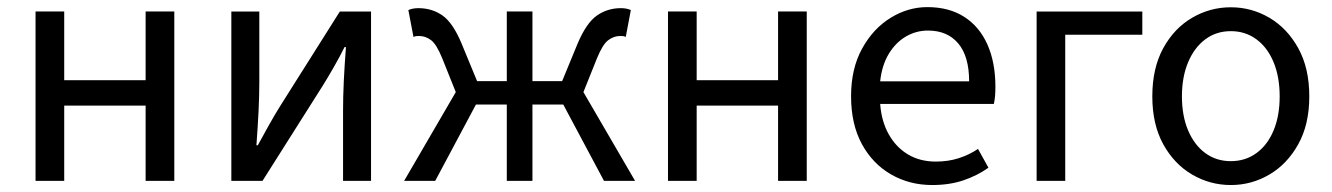

<svg xmlns="http://www.w3.org/2000/svg" viewBox="-20 -519 3823 551"><path d="M82 0V-486.1H164.3V-288.8H397.9V-486.1H480.2V0H397.9V-215.9H164.3V0Z M643.9 0V-486H724.2V-284.1Q724.2 -244.7 722 -199.3Q719.7 -153.8 715.9 -102.1H719.9Q734.3 -128.8 751.5 -159.5Q768.8 -190.2 782.5 -212.2L955.3 -486H1044.8V0H964.5V-201.9Q964.5 -240.6 966.6 -286.1Q968.8 -331.6 972.8 -383.9H968.8Q955.1 -356.3 937.8 -326.2Q920.6 -296.1 906.2 -273.1L733.4 0Z M1139.8 0 1288 -254.7 1249.2 -351.5Q1232.8 -392 1216.9 -403.9Q1200.9 -415.7 1182.8 -415.7Q1177.8 -415.7 1174.7 -415.4Q1171.6 -415 1166.6 -413L1151.9 -490.1Q1164 -495.6 1180.8 -495.6Q1219.7 -495.6 1249.8 -474.6Q1279.8 -453.6 1304.6 -394.1L1349.2 -286.1H1434.4V-486.1H1508V-286.1H1593.2L1637.7 -394.1Q1662.9 -453.6 1693.3 -474.6Q1723.6 -495.6 1761.6 -495.6Q1778.4 -495.6 1790.4 -490.1L1775.8 -413Q1771.8 -415 1768.2 -415.4Q1764.6 -415.7 1759.6 -415.7Q1742 -415.7 1725.8 -403.9Q1709.6 -392 1693.1 -351.5L1654.3 -254.7L1802.5 0H1713.3L1596.4 -219.1H1508V0H1434.4V-219.1H1345.9L1229 0Z M1897 0V-486.1H1979.3V-288.8H2212.9V-486.1H2295.2V0H2212.9V-215.9H1979.3V0Z M2655.1 12Q2590.2 12 2537.4 -18.3Q2484.5 -48.6 2453.4 -105.5Q2422.4 -162.5 2422.4 -242.9Q2422.4 -322.1 2454.1 -379.6Q2485.7 -437 2535.8 -467.8Q2585.8 -498.6 2641.3 -498.6Q2703.7 -498.6 2747.2 -470.6Q2790.8 -442.7 2813.7 -391.2Q2836.6 -339.8 2836.6 -270Q2836.6 -256.3 2835.7 -244.6Q2834.8 -232.9 2832.2 -220.8H2505.9Q2509.6 -170.9 2530.4 -133.8Q2551.1 -96.7 2585.4 -76Q2619.8 -55.3 2665.7 -55.3Q2701.2 -55.3 2731.4 -65Q2761.7 -74.8 2786.7 -91.6L2816.6 -37.7Q2785.3 -15.4 2745.4 -1.7Q2705.5 12 2655.1 12ZM2505.9 -285.6H2761.2Q2761.2 -357 2730.1 -394.2Q2698.9 -431.3 2643.1 -431.3Q2609.3 -431.3 2579.9 -414.3Q2550.5 -397.2 2530.7 -364.6Q2510.9 -331.9 2505.9 -285.6Z M2954.9 0V-486H3258.2V-419.3H3037V0Z M3512.2 12Q3452.6 12 3401.1 -18.1Q3349.7 -48.1 3318.3 -105Q3286.9 -161.9 3286.9 -242.4Q3286.9 -323.5 3318.3 -380.8Q3349.7 -438 3401.1 -468Q3452.6 -498.1 3512.2 -498.1Q3571.7 -498.1 3622.9 -468Q3674 -438 3705.7 -380.8Q3737.4 -323.5 3737.4 -242.4Q3737.4 -161.9 3705.7 -105Q3674 -48.1 3622.9 -18.1Q3571.7 12 3512.2 12ZM3512.2 -56.5Q3554 -56.5 3585.8 -79.7Q3617.6 -102.9 3635 -144.8Q3652.4 -186.7 3652.4 -242.4Q3652.4 -298.1 3635 -340.3Q3617.6 -382.6 3585.8 -406.1Q3554 -429.6 3512.2 -429.6Q3470.4 -429.6 3438.9 -406.1Q3407.4 -382.6 3389.6 -340.3Q3371.9 -298.1 3371.9 -242.4Q3371.9 -186.7 3389.6 -144.8Q3407.4 -102.9 3438.9 -79.7Q3470.4 -56.5 3512.2 -56.5Z"/></svg>

Font: Source Sans Variable
Style: Regular
Weight: 200
Designer: Paul D. Hunt
Foundry: Adobe Systems Incorporated
Version: Version 3.006;hotconv 1.0.111;makeotfexe 2.5.65597